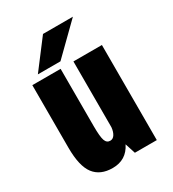

<svg xmlns="http://www.w3.org/2000/svg" viewBox="-169 -773 789 876"><g transform="rotate(-30 225.0 -334.5)"><path d="M83 -531 195.5 -679H353L202 -531ZM166 10Q101 10 68.8 -32.2Q36.5 -74.5 36.5 -171.5V-501H185.5V-198.5Q185.5 -144 192.5 -123.8Q199.5 -103.5 218 -103.5Q233 -103.5 242 -118Q251 -132.5 253 -154.5V-501H403V0H287.5L270 -54.5Q238 10 166 10Z"/></g></svg>

Font: League Mono Condensed
Style: Bold
Weight: 700
Width: 1
Designer: Tyler Finck
Foundry: The League of Moveable Type / Tyler Finck
Version: Version 2.210